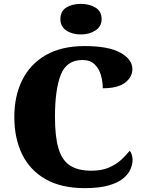

<svg xmlns="http://www.w3.org/2000/svg" viewBox="-20 -962 748 992"><path d="M418 10Q297 10 216 -36Q135 -82 94.5 -164.5Q54 -247 54 -358Q54 -466 95 -548.5Q136 -631 217 -677.5Q298 -724 417 -724Q541 -724 602.5 -689.5Q664 -655 664 -605Q664 -564 626.5 -535Q589 -506 511 -506Q511 -540 501.5 -573.5Q492 -607 469 -629.5Q446 -652 406 -652Q324 -652 294 -575.5Q264 -499 264 -358Q264 -257 282 -195.5Q300 -134 341.5 -107Q383 -80 452 -80Q506 -80 543.5 -96.5Q581 -113 607 -137Q633 -161 650 -183Q657 -176 661 -162Q665 -148 665 -137Q665 -114 654.5 -88.5Q644 -63 617 -40.5Q590 -18 541.5 -4Q493 10 418 10ZM398 -784Q353 -784 322.5 -804.5Q292 -825 292 -863Q292 -904 322.5 -923Q353 -942 398 -942Q441 -942 473 -923Q505 -904 505 -863Q505 -825 473 -804.5Q441 -784 398 -784Z"/></svg>

Font: Noto Serif Devanagari Black
Style: Regular
Weight: 900
Designer: Universal Thirst, Indian Type Foundry and the Monotype Design Team
Foundry: Monotype Imaging Inc.
Version: Version 2.004; ttfautohint (v1.8.4.7-5d5b)